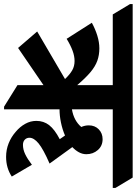

<svg xmlns="http://www.w3.org/2000/svg" viewBox="58 -781 673 945"><g transform="rotate(90 394.5 -308.5)"><path d="M158 -61 77 -155 311 -292Q288 -316 268 -327.5Q248 -339 222 -339Q198 -339 171 -329Q144 -319 113 -300L34 -424Q65 -441 97.5 -451Q130 -461 160 -461Q193 -461 221 -451Q249 -441 277.5 -417Q306 -393 341 -352V-527H-7L-58 -612V-625H796L847 -540V-527H460V-326Q515 -335 547 -372Q539 -390 539 -409Q539 -439 558.5 -458Q578 -477 607 -477Q640 -477 660.5 -453.5Q681 -430 681 -397Q681 -378 671.5 -360.5Q662 -343 646 -328L727 -216Q656 -185 628 -162Q600 -139 600 -117Q600 -103 609.5 -94Q619 -85 635 -85Q658 -85 681 -96Q704 -107 733 -129L791 -30Q749 -2 694 -2Q659 -2 627.5 -14.5Q596 -27 570 -50Q546 -70 531.5 -96Q517 -122 517 -151Q517 -187 538 -214Q559 -241 607 -266L589 -292Q559 -279 525 -272Q491 -265 460 -265V8H447L341 -58V-186Z"/></g></svg>

Font: Noto Serif Devanagari SemiCondensed
Style: Bold
Weight: 700
Width: 4
Designer: Universal Thirst, Indian Type Foundry and the Monotype Design Team
Foundry: Monotype Imaging Inc.
Version: Version 2.004; ttfautohint (v1.8.4.7-5d5b)